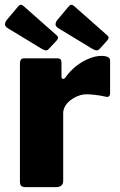

<svg xmlns="http://www.w3.org/2000/svg" viewBox="-34 -770 495 790"><path d="M72 0Q58 0 53 -5.5Q48 -11 48 -23V-509Q48 -530 65 -530H203Q219 -530 219 -512V-454Q219 -447 224.5 -445.5Q230 -444 235 -451Q253 -477 278 -497Q303 -517 331 -528.5Q359 -540 382 -540Q419 -540 419 -521V-387Q419 -368 401 -372Q381 -377 358.5 -379.5Q336 -382 323 -382Q305 -382 288 -375.5Q271 -369 256.5 -358Q242 -347 234 -333Q226 -319 226 -305V-26Q226 0 196 0H72ZM41 -744Q51 -756 63 -745L200 -624Q211 -615 197 -601L167 -569Q161 -562 155 -562.5Q149 -563 138 -569L-2 -654Q-14 -662 -13.5 -670.5Q-13 -679 -6 -688ZM249 -744Q259 -756 271 -745L408 -624Q419 -615 405 -601L376 -569Q369 -562 363 -562.5Q357 -563 346 -569L206 -654Q194 -662 194.5 -670.5Q195 -679 202 -688Z"/></svg>

Font: Libre Franklin ExtraBold
Style: Regular
Weight: 800
Designer: Pablo Impallari, Rodrigo Fuenzalida, Nhung Nguyen
Foundry: Impallari Type
Version: Version 3.000